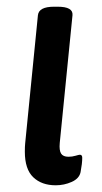

<svg xmlns="http://www.w3.org/2000/svg" viewBox="-20 -545 305 572"><path d="M54 -93Q54 -109 55 -118L93 -500Q96 -525 141 -525H152Q198 -525 196 -500L158 -119Q156 -97 162 -87.5Q168 -78 184 -78Q195 -78 205 -81Q215 -84 218 -84Q225 -84 225 -75Q225 -58 220 -32Q216 -13 193.5 -3Q171 7 146 7Q104 7 79 -17Q54 -41 54 -93Z"/></svg>

Font: Asap-MediumItalic
Style: Italic
Weight: 500
Italic angle: -6°
Designer: Pablo Cosgaya
Foundry: Omnibus-Type
Version: Version 2.000; ttfautohint (v1.8)